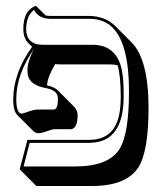

<svg xmlns="http://www.w3.org/2000/svg" viewBox="-20 -575 570 652"><path d="M134.8 -522.5Q142.6 -521 149.9 -521H282.2Q337.4 -520 370.6 -487.3L427.2 -430.7Q484.4 -372.1 484.4 -208.5Q484.4 -59.6 449.2 -5.4Q407.2 56.6 292.5 56.6H103.5L46.9 0L73.2 -100.1H283.2Q370.6 -100.1 386.2 -193.4Q390.1 -217.8 390.1 -248Q389.6 -319.8 379.4 -353.5Q365.7 -356.4 350.6 -356.4H184.6Q175.3 -356.4 167.5 -357.4Q142.1 -315.4 139.6 -285.2Q164.1 -279.8 175.8 -268.6L232.4 -211.9Q243.2 -199.7 243.7 -183.6Q242.7 -137.7 220.7 -136.2H219.7H218.8H217.8H217.3H216.3H215.3H214.4H213.4H211.4H210.4H209.5H208.5H208H207H206.1H205.1H204.1H203.1H202.1H201.2H200.2H198.7H197.8H196.8H195.8H194.8H193.8H192.9H191.9H190.9H189.9H189H188H187H186H184.6H183.6H182.6H181.6H180.7H179.7H178.7H177.7H176.8H175.8H174.8H173.8H164.6Q157.2 -136.2 128.9 -126Q118.7 -122.6 110.4 -122.6Q100.1 -123.5 94.2 -128.9L37.6 -185.5Q24.9 -199.7 24.9 -237.8Q25.4 -327.6 88.9 -416L74.7 -430.2Q59.6 -446.8 59.1 -475.1Q59.1 -538.1 98.1 -553.7Q98.1 -553.7 102.1 -555.2ZM96.7 -410.2Q35.2 -323.7 35.2 -237.8Q35.6 -189 54.2 -189Q57.1 -189 82.5 -198.2Q96.2 -202.6 107.9 -203.1H164.1Q176.8 -205.6 176.8 -240.2Q176.8 -267.1 140.1 -274.9Q138.7 -275.4 138.2 -275.4Q81.5 -285.2 74.7 -319.8Q73.2 -327.6 73.2 -335.9Q73.7 -369.1 96.7 -410.2ZM103 -425.3 112.3 -423.8Q120.6 -422.9 127.9 -422.9H293.9Q375.5 -422.9 393.6 -337.9Q400.4 -304.7 399.9 -248Q399.9 -94.2 289.6 -90.3Q285.6 -90.3 283.2 -89.8H80.6L60.1 -9.8H235.8Q349.6 -9.8 386.7 -70.3Q418 -122.1 418 -265.1Q418 -472.2 325.7 -504.4Q305.7 -511.2 282.2 -511.2H149.9Q109.9 -512.2 95.7 -541.5Q69.3 -522.5 68.8 -475.1Q69.8 -439.9 95.2 -428.7Z"/></svg>

Font: Linux Biolinum Shadow O
Style: Bold
Weight: 700
Designer: Philipp H. Poll
Foundry: Philipp H. Poll
Version: Version 0.9.2